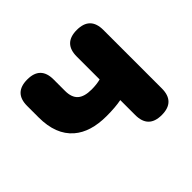

<svg xmlns="http://www.w3.org/2000/svg" viewBox="-136 -738 908 908"><g transform="rotate(-45 317.5 -284.5)"><path d="M474 0Q385 0 385 -89V-189Q345 -181 286 -181Q179 -181 120 -232Q54 -289 54 -404V-481Q54 -569 143 -569Q231 -569 231 -481V-404Q231 -361 253.5 -340.5Q276 -320 325 -320Q358 -320 385 -327V-480Q385 -569 474 -569Q563 -569 563 -480V-284V-89Q563 0 474 0Z"/></g></svg>

Font: GenSenRounded TW H
Style: Regular
Weight: 900
Version: Version 1.501;PS 1;hotconv 16.6.51;makeotf.lib2.5.65220